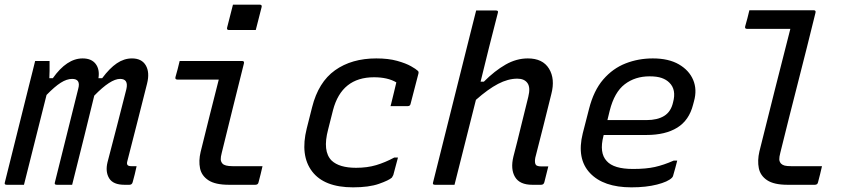

<svg xmlns="http://www.w3.org/2000/svg" viewBox="-38 -794 3658 825"><path d="M113 -532H175Q175 -532 175 -519.5Q175 -507 175 -489.5Q175 -472 174 -458H189Q249 -543 317 -543Q355 -543 373 -519.5Q391 -496 385 -458H401Q433 -501 464 -522Q495 -543 529 -543Q571 -543 588.5 -513Q606 -483 594 -435Q573 -350 551.5 -267Q530 -184 509 -101Q506 -90 510 -85Q514 -80 526 -80H549Q545 -62 541 -45Q537 -28 532 -11Q529 0 518 0H497Q448 0 431 -28Q414 -56 424 -97Q445 -178 465 -254.5Q485 -331 505 -411Q515 -455 478 -455Q437 -455 367 -383Q348 -304 324.5 -210Q301 -116 272 0H206Q194 0 198 -11Q223 -111 248 -211.5Q273 -312 298 -412Q310 -455 272 -455Q249 -455 223 -438.5Q197 -422 162 -386Q141 -303 116 -203Q91 -103 65 0H-9Q-21 0 -17 -11Q9 -116 35.5 -221.5Q62 -327 88 -432Q96 -464 102.5 -489.5Q109 -515 113 -532Z M734 -532H1002Q1013 -532 1010 -521Q986 -425 962.5 -330.5Q939 -236 915 -138Q910 -119 910.5 -109Q911 -99 918 -91Q928 -80 961 -80H1090Q1086 -63 1082 -46Q1078 -29 1073 -11Q1071 0 1059 0H946Q887 0 857.5 -19.5Q828 -39 821.5 -71Q815 -103 824 -141Q844 -222 863 -298Q882 -374 902 -452H725Q713 -452 716 -463Q721 -480 725.5 -497.5Q730 -515 734 -532ZM963 -774H1078Q1089 -774 1086 -763L1061 -665H946Q935 -665 938 -676Z M1579 -543Q1631 -543 1668.5 -532.5Q1706 -522 1728 -509.5Q1750 -497 1757 -490Q1762 -486 1760 -478L1726 -347Q1724 -338 1714 -338H1640L1643 -349Q1649 -372 1654.5 -396Q1660 -420 1665 -440Q1628 -462 1569 -462Q1430 -462 1393 -321L1372 -238Q1347 -144 1387 -104Q1420 -73 1492 -73Q1540 -73 1578.5 -84.5Q1617 -96 1656 -117H1672Q1667 -98 1662 -79.5Q1657 -61 1652 -42Q1649 -36 1646 -31Q1633 -19 1590 -4Q1547 11 1479 11Q1355 11 1303 -57.5Q1251 -126 1280 -242L1303 -333Q1330 -441 1401.5 -492Q1473 -543 1579 -543Z M2230 -543Q2294 -543 2321 -499Q2348 -455 2331 -390Q2314 -320 2297 -253.5Q2280 -187 2262 -116Q2258 -94 2265 -85Q2271 -79 2288 -79H2318Q2314 -62 2309.5 -45Q2305 -28 2301 -11Q2298 0 2287 0H2249Q2195 0 2175 -33.5Q2155 -67 2168 -121Q2185 -186 2200 -248.5Q2215 -311 2232 -378Q2242 -418 2228.5 -437Q2215 -456 2185 -456Q2145 -456 2102 -433.5Q2059 -411 2007 -365Q1984 -274 1961 -182.5Q1938 -91 1915 0H1831Q1819 0 1823 -11Q1863 -171 1903 -330.5Q1943 -490 1983 -650Q1991 -682 1997.5 -707.5Q2004 -733 2008 -749H2093Q2105 -749 2101 -738Q2082 -665 2063.5 -591Q2045 -517 2027 -443H2041Q2088 -490 2134.5 -516.5Q2181 -543 2230 -543Z M2767 -543Q2835 -543 2879 -517.5Q2923 -492 2940.5 -450.5Q2958 -409 2944 -359L2940 -344Q2923 -277 2872 -245.5Q2821 -214 2740 -214H2556L2555 -210Q2536 -137 2569 -102Q2599 -68 2682 -68Q2738 -68 2776 -76.5Q2814 -85 2857 -104H2872Q2868 -88 2863.5 -71.5Q2859 -55 2854 -38Q2853 -34 2849 -30Q2832 -13 2785 -1Q2738 11 2675 11Q2555 11 2497 -50.5Q2439 -112 2466 -221L2493 -326Q2513 -405 2554 -452.5Q2595 -500 2650 -521.5Q2705 -543 2767 -543ZM2753 -466Q2691 -466 2646.5 -432Q2602 -398 2582 -319L2572 -278H2740Q2787 -278 2816 -296Q2845 -314 2854 -354Q2869 -409 2838 -439Q2825 -452 2805 -459Q2785 -466 2753 -466Z M3182 -750H3458Q3469 -750 3466 -739Q3429 -588 3391 -440Q3353 -292 3315 -138Q3310 -119 3310.5 -109Q3311 -99 3318 -91Q3324 -85 3333.5 -82.5Q3343 -80 3361 -80H3494Q3490 -63 3486 -46Q3482 -29 3477 -11Q3475 0 3463 0H3346Q3288 0 3258.5 -19.5Q3229 -39 3222.5 -71.5Q3216 -104 3225 -143Q3259 -280 3291.5 -408.5Q3324 -537 3358 -670H3172Q3161 -670 3164 -681Q3169 -698 3173.5 -715.5Q3178 -733 3182 -750Z"/></svg>

Font: Recursive Mn Lnr St
Style: Italic
Weight: 400
Italic angle: -15°
Monospace: yes
Version: Version 1.079;hotconv 1.0.112;makeotfexe 2.5.65598; ttfautoh